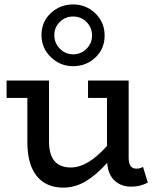

<svg xmlns="http://www.w3.org/2000/svg" viewBox="-20 -836 713 870"><path d="M311 -536.1Q252.9 -536.1 210.4 -577.1Q168 -618.2 168 -676.8Q168 -737.3 210.2 -776.6Q252.4 -815.9 311 -815.9Q370.1 -815.9 412.1 -775.4Q454.1 -734.9 454.1 -674.8Q454.1 -614.7 412.4 -575.4Q370.6 -536.1 311 -536.1ZM311 -761.2Q276.4 -761.2 251.2 -736.8Q226.1 -712.4 226.1 -676.8Q226.1 -641.1 251.2 -615.5Q276.4 -589.8 311 -589.8Q346.7 -589.8 371.8 -614.7Q397 -639.6 397 -674.8Q397 -711.4 372.1 -736.3Q347.2 -761.2 311 -761.2ZM627.9 -80.1 649.9 -8.8Q615.7 9.8 575.2 9.8Q527.8 9.8 498.5 -18.3Q469.2 -46.4 465.8 -98.1Q415.5 -42.5 367.7 -14.2Q319.8 14.2 267.1 14.2Q189 14.2 146.5 -38.3Q104 -90.8 104 -191.9V-392.1H9.8V-471.2H202.1V-194.8Q202.1 -77.1 300.8 -77.1Q377.9 -77.1 464.8 -174.8V-392.1H378.9V-471.2H563V-121.1Q563 -71.8 597.2 -71.8Q616.7 -71.8 627.9 -80.1Z"/></svg>

Font: BioRhyme
Style: Regular
Weight: 400
Designer: Aoife Mooney
Foundry: Aoife Mooney Type
Version: Version 1.500;PS 001.500;hotconv 1.0.88;makeotf.lib2.5.64775